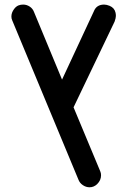

<svg xmlns="http://www.w3.org/2000/svg" viewBox="-20 -605 554 822"><path d="M474.6 -550.8Q476.1 -544.9 476.1 -536.6Q476.1 -528.3 470.7 -512.7L294.9 -145.5L409.2 128.4Q412.6 135.7 412.6 145.5Q412.6 166.5 396.5 182.6Q382.3 196.8 363.3 196.8Q348.1 196.8 334.5 187.5Q320.8 178.2 315.4 163.1Q173.8 -177.7 32.2 -518.1Q28.8 -525.4 28.8 -534.2Q28.8 -550.8 40 -565.9Q48.3 -577.6 59.6 -582Q68.4 -585.4 79.1 -585.4Q94.2 -585.4 107.4 -576.7Q120.6 -567.9 126 -552.7Q186 -408.2 245.6 -264.2L381.8 -556.6Q393.1 -585.4 425.8 -585.4Q436 -585.4 449.2 -580.1Q470.2 -571.3 474.6 -550.8Z"/></svg>

Font: YuPearl-Medium
Style: Medium
Weight: 500
Designer: Max Yao
Foundry: Max-Everyday
Version: Version 1.011; ttfautohint (v1.8.3)